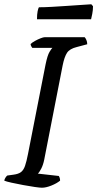

<svg xmlns="http://www.w3.org/2000/svg" viewBox="-29 -878 455 898"><path d="M167 0Q158 0 133.5 -3.5Q109 -7 79.5 -12.5Q50 -18 25 -23.5Q0 -29 -9 -33Q-8 -40 -3.5 -47Q1 -54 5 -57L34 -61Q57 -64 69 -73Q81 -82 88 -102Q95 -122 102 -158L184 -576Q193 -620 203 -636Q213 -652 216 -654H122Q120 -657 117.5 -661Q115 -665 114 -672Q121 -679 134.5 -686.5Q148 -694 161 -699Q174 -704 180 -704H367Q371 -700 375 -691Q379 -682 379 -671L330 -658Q297 -650 284.5 -631Q272 -612 264 -572L178 -132Q173 -107 164 -89.5Q155 -72 148 -66L246 -55Q252 -46 252 -33Q236 -20 211 -10Q186 0 167 0ZM144 -788Q144 -811 147 -825.5Q150 -840 153 -844Q179 -844 214 -846Q249 -848 285.5 -850.5Q322 -853 352 -855Q382 -857 398 -858L406 -849Q406 -831 402.5 -813Q399 -795 397 -788Z"/></svg>

Font: Texturina
Style: Italic
Weight: 400
Italic angle: -11°
Designer: Guillermo Torres Carreño
Foundry: Omnibus-Type
Version: Version 1.002; ttfautohint (v1.8.3)